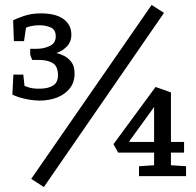

<svg xmlns="http://www.w3.org/2000/svg" viewBox="-20 -711 790 775"><path d="M140 -305Q121 -305 99.5 -308.5Q78 -312 60 -317.5Q42 -323 30 -329L34 -410H74L79 -364Q84 -362 98.5 -357.5Q113 -353 139 -353Q174 -353 194 -365.5Q214 -378 214 -407Q214 -443 193.5 -456Q173 -469 137 -469H110L102 -490V-514H128Q157 -514 181 -525.5Q205 -537 205 -564Q205 -591 185 -600Q165 -609 140 -609Q122 -609 107 -606Q92 -603 85 -599L77 -545H36L33 -629Q44 -635 75 -646Q106 -657 145 -657Q205 -657 236.5 -634Q268 -611 268 -571Q268 -541 248.5 -522Q229 -503 207 -497Q222 -494 239.5 -485Q257 -476 269 -459.5Q281 -443 281 -414Q281 -378 261 -353.5Q241 -329 209.5 -317Q178 -305 140 -305ZM157 44 106 11 592 -691 642 -659ZM541 0V-40L602 -44V-95H457L438 -129L608 -360L670 -338V-138H723V-95H670V-44L731 -40V0ZM503 -138H602V-279L502 -141Z"/></svg>

Font: Faustina Light
Style: Regular
Weight: 400
Version: Version 1.200